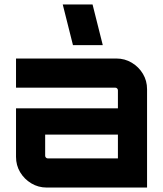

<svg xmlns="http://www.w3.org/2000/svg" viewBox="-20 -843 734 863"><path d="M190 0Q152 0 120.5 -19Q89 -38 70.5 -69Q52 -100 52 -138V-356H510V-437Q510 -442 506.5 -445.5Q503 -449 498 -449H52V-580H503Q541 -580 572.5 -561Q604 -542 622.5 -511Q641 -480 641 -442V0ZM195 -131H510V-238H183V-143Q183 -138 186.5 -134.5Q190 -131 195 -131ZM308 -640 262 -823H396L442 -640Z"/></svg>

Font: Orbitron
Style: Bold
Weight: 700
Designer: Matt McInerney
Foundry: The League of Moveable Type
Version: Version 2.001